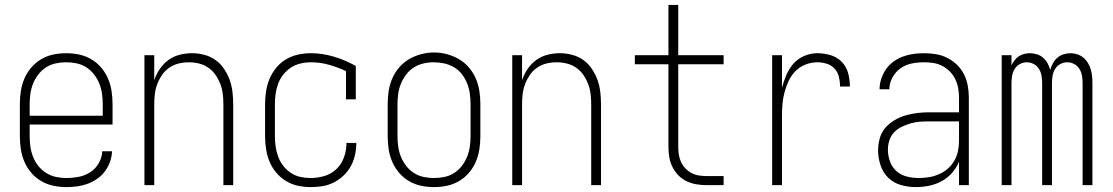

<svg xmlns="http://www.w3.org/2000/svg" viewBox="-20 -755 4540 783"><path d="M251 8Q224 8 197.5 2.5Q171 -3 148 -16.5Q125 -30 107.5 -50.5Q90 -71 79.5 -95.5Q69 -120 65 -146.5Q61 -173 61 -200V-330Q61 -357 65 -383.5Q69 -410 79.5 -434.5Q90 -459 107.5 -479.5Q125 -500 148 -513.5Q171 -527 197 -532.5Q223 -538 250 -538Q277 -538 303 -532.5Q329 -527 352 -513.5Q375 -500 392.5 -479.5Q410 -459 420.5 -434.5Q431 -410 435 -383.5Q439 -357 439 -330V-247H101V-200Q101 -178 104 -156.5Q107 -135 115 -115Q123 -95 136.5 -78Q150 -61 168.5 -49.5Q187 -38 208 -33.5Q229 -29 251 -29Q276 -29 301.5 -34Q327 -39 348.5 -53Q370 -67 383 -90Q396 -113 397 -138H437Q436 -116 428.5 -95Q421 -74 408 -56.5Q395 -39 376.5 -26Q358 -13 337.5 -5.5Q317 2 295 5Q273 8 251 8ZM399 -283V-330Q399 -352 396 -373Q393 -394 385 -414Q377 -434 363.5 -451.5Q350 -469 332 -480.5Q314 -492 293 -496.5Q272 -501 250 -501Q228 -501 207 -496.5Q186 -492 168 -480.5Q150 -469 136.5 -451.5Q123 -434 115 -414Q107 -394 104 -373Q101 -352 101 -330V-283Z M569 0V-530H609V-428Q617 -452 631.5 -473.5Q646 -495 666.5 -510Q687 -525 712 -531.5Q737 -538 763 -538Q788 -538 813 -531.5Q838 -525 858.5 -510.5Q879 -496 893.5 -474.5Q908 -453 916.5 -429.5Q925 -406 928 -380.5Q931 -355 931 -330V0H891V-330Q891 -351 888.5 -372Q886 -393 878.5 -412.5Q871 -432 859 -449.5Q847 -467 829.5 -479Q812 -491 791.5 -496Q771 -501 750 -501Q729 -501 708.5 -496Q688 -491 670.5 -479Q653 -467 641 -449.5Q629 -432 621.5 -412.5Q614 -393 611.5 -372Q609 -351 609 -330V0Z M1247 8Q1221 8 1195 2.5Q1169 -3 1146 -17Q1123 -31 1106 -51.5Q1089 -72 1079 -96.5Q1069 -121 1065 -147.5Q1061 -174 1061 -200V-330Q1061 -356 1065 -382.5Q1069 -409 1079 -433Q1089 -457 1106 -478Q1123 -499 1145.5 -512.5Q1168 -526 1194 -532Q1220 -538 1247 -538Q1295 -538 1341.5 -524Q1388 -510 1431 -486V-350H1391V-465Q1357 -481 1321 -491Q1285 -501 1248 -501Q1227 -501 1205.5 -496Q1184 -491 1166.5 -479.5Q1149 -468 1135.5 -451Q1122 -434 1114.5 -414Q1107 -394 1104 -372.5Q1101 -351 1101 -330V-200Q1101 -179 1104 -157.5Q1107 -136 1114.5 -116Q1122 -96 1135 -79Q1148 -62 1166 -50Q1184 -38 1205 -33.5Q1226 -29 1247 -29Q1276 -29 1304 -37.5Q1332 -46 1352.5 -66Q1373 -86 1383 -114Q1393 -142 1393 -171Q1393 -171 1393 -171.5Q1393 -172 1393 -172H1433Q1433 -171 1433 -171Q1433 -171 1433 -170Q1433 -146 1427.5 -122Q1422 -98 1410.5 -77Q1399 -56 1381 -39Q1363 -22 1341.5 -11Q1320 0 1296 4Q1272 8 1247 8Z M1750 8Q1723 8 1697 2.5Q1671 -3 1648 -16.5Q1625 -30 1607.5 -50.5Q1590 -71 1579.5 -95.5Q1569 -120 1565 -146.5Q1561 -173 1561 -200V-330Q1561 -357 1565 -383.5Q1569 -410 1579.5 -434.5Q1590 -459 1607.5 -479.5Q1625 -500 1648 -513.5Q1671 -527 1697 -534Q1723 -541 1750 -541Q1777 -541 1803 -534Q1829 -527 1852 -513.5Q1875 -500 1892.5 -479.5Q1910 -459 1920.5 -434.5Q1931 -410 1935 -383.5Q1939 -357 1939 -330V-200Q1939 -173 1935 -146.5Q1931 -120 1920.5 -95.5Q1910 -71 1892.5 -50.5Q1875 -30 1852 -16.5Q1829 -3 1803 2.5Q1777 8 1750 8ZM1750 -29Q1772 -29 1793 -33.5Q1814 -38 1832 -49.5Q1850 -61 1863.5 -78.5Q1877 -96 1885 -116Q1893 -136 1896 -157Q1899 -178 1899 -200V-330Q1899 -352 1896 -373.5Q1893 -395 1885 -415Q1877 -435 1863.5 -452.5Q1850 -470 1831 -481Q1812 -492 1791 -496.5Q1770 -501 1748 -501Q1727 -501 1706 -496Q1685 -491 1667 -479.5Q1649 -468 1636 -450.5Q1623 -433 1615 -413.5Q1607 -394 1604 -372.5Q1601 -351 1601 -330V-200Q1601 -178 1604 -157Q1607 -136 1615 -116Q1623 -96 1636.5 -78.5Q1650 -61 1668 -49.5Q1686 -38 1707.5 -33.5Q1729 -29 1750 -29Z M2069 0V-530H2109V-428Q2117 -452 2131.5 -473.5Q2146 -495 2166.5 -510Q2187 -525 2212 -531.5Q2237 -538 2263 -538Q2288 -538 2313 -531.5Q2338 -525 2358.5 -510.5Q2379 -496 2393.5 -474.5Q2408 -453 2416.5 -429.5Q2425 -406 2428 -380.5Q2431 -355 2431 -330V0H2391V-330Q2391 -351 2388.5 -372Q2386 -393 2378.5 -412.5Q2371 -432 2359 -449.5Q2347 -467 2329.5 -479Q2312 -491 2291.5 -496Q2271 -501 2250 -501Q2229 -501 2208.5 -496Q2188 -491 2170.5 -479Q2153 -467 2141 -449.5Q2129 -432 2121.5 -412.5Q2114 -393 2111.5 -372Q2109 -351 2109 -330V0Z M2861 0Q2840 0 2819.5 -3.5Q2799 -7 2780 -16Q2761 -25 2746.5 -40Q2732 -55 2722.5 -74Q2713 -93 2709.5 -113.5Q2706 -134 2706 -155V-493H2569V-530H2706V-735H2746V-530H2931V-493H2746V-155Q2746 -139 2748.5 -123.5Q2751 -108 2757.5 -94Q2764 -80 2775 -68.5Q2786 -57 2800 -49.5Q2814 -42 2829.5 -39.5Q2845 -37 2861 -37H2931V0Z M3129 0V-530H3169V-397Q3176 -424 3187 -449.5Q3198 -475 3216 -495.5Q3234 -516 3260 -527Q3286 -538 3313 -538Q3341 -538 3367.5 -530Q3394 -522 3413 -502.5Q3432 -483 3439 -456Q3446 -429 3446 -402H3406Q3406 -421 3401.5 -440.5Q3397 -460 3384 -474.5Q3371 -489 3352 -495Q3333 -501 3313 -501Q3289 -501 3265.5 -492Q3242 -483 3224.5 -465.5Q3207 -448 3196.5 -425.5Q3186 -403 3179.5 -379Q3173 -355 3171 -330.5Q3169 -306 3169 -281V0Z M3714 8Q3684 8 3654 -0.5Q3624 -9 3602.5 -30Q3581 -51 3571 -81Q3561 -111 3561 -141Q3561 -166 3567.5 -190Q3574 -214 3589.5 -232.5Q3605 -251 3626.5 -264Q3648 -277 3671.5 -284Q3695 -291 3719.5 -294Q3744 -297 3768 -297H3891V-358Q3891 -377 3887.5 -396Q3884 -415 3875.5 -432.5Q3867 -450 3853.5 -463.5Q3840 -477 3823 -486Q3806 -495 3787 -498Q3768 -501 3748 -501Q3723 -501 3698 -496Q3673 -491 3652.5 -476.5Q3632 -462 3619.5 -439Q3607 -416 3607 -391H3567Q3567 -413 3574 -434Q3581 -455 3593.5 -473Q3606 -491 3624 -504Q3642 -517 3662.5 -524.5Q3683 -532 3704.5 -535Q3726 -538 3748 -538Q3773 -538 3797 -534Q3821 -530 3843 -519Q3865 -508 3882.5 -491Q3900 -474 3911 -452.5Q3922 -431 3926.5 -406.5Q3931 -382 3931 -358V0H3891V-96Q3881 -71 3862.5 -50Q3844 -29 3820 -16Q3796 -3 3769 2.5Q3742 8 3714 8ZM3727 -29Q3748 -29 3769 -32.5Q3790 -36 3809.5 -44.5Q3829 -53 3845 -67Q3861 -81 3871.5 -99Q3882 -117 3886.5 -138Q3891 -159 3891 -180V-260H3768Q3749 -260 3730 -258.5Q3711 -257 3692.5 -251.5Q3674 -246 3656.5 -237.5Q3639 -229 3626 -215Q3613 -201 3607 -182.5Q3601 -164 3601 -145Q3601 -120 3609.5 -96.5Q3618 -73 3636 -57Q3654 -41 3678.5 -35Q3703 -29 3727 -29Z M4065 0V-530H4105V-488Q4110 -499 4117.5 -509Q4125 -519 4135 -525.5Q4145 -532 4156.5 -535Q4168 -538 4180 -538Q4195 -538 4209 -533.5Q4223 -529 4234 -519.5Q4245 -510 4252 -497Q4259 -484 4263 -470Q4267 -484 4274 -497Q4281 -510 4292 -519.5Q4303 -529 4317 -533.5Q4331 -538 4345 -538Q4360 -538 4373.5 -533.5Q4387 -529 4398 -520Q4409 -511 4416.5 -498.5Q4424 -486 4428 -472.5Q4432 -459 4433.5 -445Q4435 -431 4435 -416V0H4395V-416Q4395 -431 4392.5 -446Q4390 -461 4382 -474Q4374 -487 4360.5 -494Q4347 -501 4333 -501Q4318 -501 4304.5 -494Q4291 -487 4283 -474Q4275 -461 4272.5 -446Q4270 -431 4270 -416V0H4230V-416Q4230 -431 4227.5 -446Q4225 -461 4217 -474Q4209 -487 4195.5 -494Q4182 -501 4167 -501Q4153 -501 4139.5 -494Q4126 -487 4118 -474Q4110 -461 4107.5 -446Q4105 -431 4105 -416V0Z"/></svg>

Font: iosevka_custom_sans_ss08 XLt
Style: Regular
Weight: 200
Designer: Belleve Invis
Foundry: Belleve Invis
Version: Version 10.3.0; ttfautohint (v1.8.3)